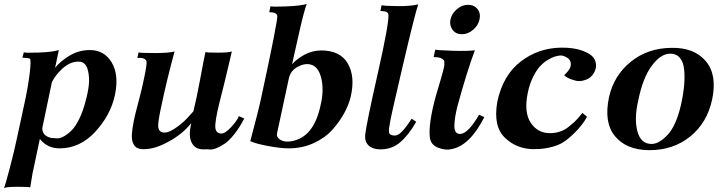

<svg xmlns="http://www.w3.org/2000/svg" viewBox="-50 -731 3617 959"><path d="M524 -256Q502 -155 425.5 -72.5Q349 10 248 10Q186 10 149 -37L114 128Q113 133 112.5 134.5Q112 136 112 137.5Q112 139 109 156Q106 173 101 205Q93 202 39 202Q-15 202 -30 208Q-23 192 -1 108Q21 24 32 -29Q36 -47 52 -121Q68 -195 78 -242Q88 -289 96 -346.5Q104 -404 102 -430Q102 -437 96.5 -439Q91 -441 79.5 -441.5Q68 -442 62 -443L69 -470Q74 -466 143 -468.5Q212 -471 244 -481Q234 -435 227 -401L225 -392Q253 -427 299 -454Q345 -481 399 -481Q471 -481 508 -419Q545 -357 524 -256ZM378 -228Q389 -267 393.5 -305.5Q398 -344 389 -380Q380 -416 354 -422Q307 -430 259 -386Q243 -371 230.5 -354.5Q218 -338 214 -329L209 -320L163 -100Q158 -82 168 -65Q178 -48 206 -42Q219 -41 234.5 -40Q250 -39 270 -50.5Q290 -62 308.5 -80.5Q327 -99 346 -137.5Q365 -176 378 -228Z M1170 -139Q1146 -93 1120.5 -61Q1095 -29 1074 -14.5Q1053 0 1032.5 8.5Q1012 17 998 15.5Q984 14 972 15Q967 15 965 15Q922 15 906 -22Q891 -52 905 -116Q866 -66 801 -28.5Q736 9 686 13Q661 16 644.5 11.5Q628 7 619.5 -6.5Q611 -20 609 -39Q607 -58 612 -91.5Q617 -125 626 -162Q635 -199 650 -255Q658 -284 671 -346.5Q684 -409 682 -424Q677 -444 636 -442L642 -469Q658 -466 725.5 -466Q793 -466 822 -474Q782 -327 756 -202Q740 -129 740 -103.5Q740 -78 758 -71Q782 -62 821.5 -88Q861 -114 888 -144L916 -175Q932 -239 949.5 -334Q967 -429 976 -471Q984 -468 1038.5 -468Q1093 -468 1108 -474Q1107 -470 1096 -422Q1085 -374 1069.5 -311.5Q1054 -249 1045 -214Q1023 -123 1025.5 -94Q1028 -65 1055 -64Q1074 -63 1104.5 -96Q1135 -129 1143 -151Z M1702 -249Q1693 -210 1670.5 -168Q1648 -126 1611.5 -84.5Q1575 -43 1517.5 -16.5Q1460 10 1392 10Q1352 10 1290 -1.5Q1228 -13 1200 -26Q1240 -174 1254 -240Q1339 -633 1335 -653Q1331 -670 1295 -670L1301 -700Q1307 -696 1379.5 -699Q1452 -702 1482 -711Q1477 -699 1467.5 -664Q1458 -629 1448.5 -587Q1439 -545 1430 -505Q1421 -465 1415 -438L1409 -410Q1430 -435 1468.5 -456.5Q1507 -478 1552 -479Q1648 -480 1686.5 -415Q1725 -350 1702 -249ZM1552 -209Q1569 -282 1554.5 -341Q1540 -400 1500 -409Q1471 -416 1435.5 -396.5Q1400 -377 1392 -336L1334 -66Q1329 -46 1350 -33Q1371 -20 1402 -25Q1518 -42 1552 -209Z M2039 -709Q2023 -664 1964 -412Q1905 -160 1899 -125Q1891 -85 1893 -70.5Q1895 -56 1918 -54Q1936 -52 1956.5 -72.5Q1977 -93 2006 -138L2029 -123Q1991 -56 1948.5 -20Q1906 16 1847 15Q1810 14 1790.5 -5Q1771 -24 1774 -58Q1781 -117 1837.5 -367Q1894 -617 1890 -658Q1889 -676 1850 -676L1856 -705Q1871 -701 1936.5 -700.5Q2002 -700 2039 -709Z M2345 -634Q2339 -604 2313 -582Q2287 -560 2257 -560Q2227 -560 2210.5 -582Q2194 -604 2200 -634Q2207 -664 2232.5 -685.5Q2258 -707 2288 -707Q2318 -707 2335 -685.5Q2352 -664 2345 -634ZM2369 -146Q2296 -2 2204 14Q2176 21 2139 7Q2102 -7 2097 -44Q2089 -112 2126 -248Q2131 -265 2139 -292.5Q2147 -320 2152 -336.5Q2157 -353 2163 -376Q2169 -399 2169.5 -407Q2170 -415 2169 -426Q2160 -446 2116 -446L2124 -483Q2136 -480 2210 -477.5Q2284 -475 2322 -480Q2283 -377 2234 -198Q2227 -168 2223.5 -146.5Q2220 -125 2219.5 -104Q2219 -83 2226.5 -72Q2234 -61 2250 -62Q2288 -64 2343 -158Z M2920 -434Q2935 -403 2919 -371.5Q2903 -340 2871 -331Q2846 -322 2821.5 -329Q2797 -336 2785.5 -342.5Q2774 -349 2768 -355Q2769 -357 2775 -362.5Q2781 -368 2784 -372Q2787 -376 2791.5 -382Q2796 -388 2798.5 -395Q2801 -402 2801 -410Q2802 -431 2783.5 -442.5Q2765 -454 2750 -454Q2737 -453 2721.5 -448.5Q2706 -444 2685.5 -431.5Q2665 -419 2647 -399.5Q2629 -380 2612 -345.5Q2595 -311 2586 -267Q2566 -169 2601.5 -117Q2637 -65 2698 -66Q2723 -66 2746 -73.5Q2769 -81 2787 -95Q2805 -109 2816.5 -119.5Q2828 -130 2842 -146.5Q2856 -163 2859 -167L2882 -148Q2862 -109 2817.5 -65Q2773 -21 2737 -7Q2681 15 2611 14Q2573 13 2538.5 0Q2504 -13 2473.5 -41.5Q2443 -70 2433 -114.5Q2423 -159 2434 -223Q2462 -355 2550 -423Q2638 -491 2751 -493Q2816 -494 2861.5 -477Q2907 -460 2920 -434Z M3507 -234Q3482 -117 3396.5 -48.5Q3311 20 3191 19Q3079 18 3022 -50.5Q2965 -119 2992 -246Q3016 -354 3100.5 -422.5Q3185 -491 3304 -492Q3417 -494 3475 -426Q3533 -358 3507 -234ZM3351 -206Q3363 -259 3367 -303.5Q3371 -348 3367 -385Q3363 -422 3345.5 -442.5Q3328 -463 3298 -463Q3250 -463 3205 -402Q3160 -341 3137 -225Q3117 -137 3134 -74Q3151 -11 3206 -12Q3243 -13 3285 -58Q3327 -103 3351 -206Z"/></svg>

Font: GFS Artemisia
Style: Bold Italic
Weight: 700
Italic angle: -12°
Designer: Designed by Takis Katsoulidis and George D. Matthiopoulos.
Foundry: Designed by Takis Katsoulidis and George D. Matthiopoulos.
Version: Version 1.0